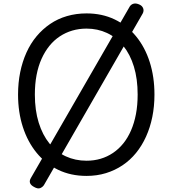

<svg xmlns="http://www.w3.org/2000/svg" viewBox="-20 -965 965 1074"><path d="M464 19Q376 19 305.5 -15Q235 -49 185 -110Q135 -171 108 -254Q81 -337 81 -436Q81 -502 93 -561Q105 -620 128 -671Q151 -722 184.5 -762Q218 -802 260.5 -831Q303 -860 354.5 -875Q406 -890 464 -890Q551 -890 621 -856.5Q691 -823 741 -762Q791 -701 817.5 -618Q844 -535 844 -436Q844 -370 832 -311Q820 -252 797 -201Q774 -150 741 -109.5Q708 -69 665.5 -40.5Q623 -12 572.5 3.5Q522 19 464 19ZM464 -66Q506 -66 543 -77Q580 -88 612 -109.5Q644 -131 669.5 -162.5Q695 -194 713 -235.5Q731 -277 740.5 -327Q750 -377 750 -436Q750 -524 729 -592.5Q708 -661 669.5 -708.5Q631 -756 578.5 -780.5Q526 -805 464 -805Q422 -805 384.5 -794Q347 -783 314.5 -761.5Q282 -740 256.5 -708.5Q231 -677 212.5 -636Q194 -595 184.5 -545Q175 -495 175 -436Q175 -348 196.5 -279Q218 -210 256.5 -162.5Q295 -115 348 -90.5Q401 -66 464 -66ZM226 70Q219 81 205.5 87Q192 93 171 81Q135 62 152 32L706 -929Q714 -941 728 -944.5Q742 -948 761 -939Q776 -932 781 -918Q786 -904 778 -889Z"/></svg>

Font: Playwrite AT
Style: Regular
Weight: 400
Designer: Veronika Burian, José Scaglione
Foundry: TypeTogether
Version: Version 1.002